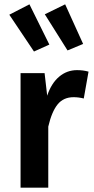

<svg xmlns="http://www.w3.org/2000/svg" viewBox="-20 -867 432 887"><path d="M389 -536 367 -412Q343 -418 320 -418Q273 -418 246 -384.5Q219 -351 203 -282V0H75V-529H186L198 -425Q217 -482 253 -512.5Q289 -543 336 -543Q365 -543 389 -536ZM208 -661 137 -629 23 -799 116 -847ZM364 -664 292 -634 187 -801 281 -847Z"/></svg>

Font: Fira Sans Medium
Style: Regular
Weight: 500
Designer: bBox Type GmbH & Carrois Corporate GbR & Edenspiekermann AG
Foundry: bBox Type GmbH & Carrois Corporate GbR & Edenspiekermann AG
Version: Version 4.301